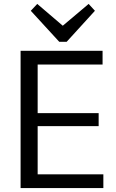

<svg xmlns="http://www.w3.org/2000/svg" viewBox="-20 -959 594 979"><path d="M152 -70H507V0H85V-700H503V-630H152L172 -685V-349L152 -382H483V-316H152L172 -349V-15ZM464 -904 320 -746H282L137 -904L170 -939L321 -810H279L432 -939Z"/></svg>

Font: Pathway Extreme
Style: Regular
Weight: 400
Designer: Eduardo Rodriguez Tunni
Foundry: Eduardo Rodriguez Tunni
Version: Version 1.001;gftools[0.9.26]